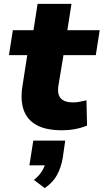

<svg xmlns="http://www.w3.org/2000/svg" viewBox="-20 -658 532 986"><path d="M298 11Q216 11 167.5 -16Q119 -43 101.5 -93.5Q84 -144 95 -214L120 -375H26L46 -503H152L173 -638H347L326 -503H492L472 -375H306L280 -218Q273 -173 292.5 -152.5Q312 -132 355 -132Q372 -132 390 -135.5Q408 -139 424 -143L427 -13Q397 -1 365 5Q333 11 298 11ZM210 308 154 266Q182 244 197 218.5Q212 193 215 171L246 191H131L151 64H315L302 154Q294 201 273.5 239.5Q253 278 210 308Z"/></svg>

Font: Nunito Sans 8pt Black
Style: Italic
Weight: 900
Italic angle: -9°
Version: Version 3.101;gftools[0.9.27]